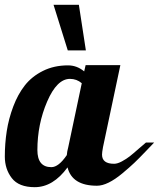

<svg xmlns="http://www.w3.org/2000/svg" viewBox="-38 -770 659 796"><path d="M317 -500H461L389 -160Q385 -138 385 -129Q385 -91 435 -91Q449 -91 467.5 -101Q486 -111 500 -122Q514 -133 536 -152.5Q558 -172 567 -179H601Q597 -175 567.5 -144Q538 -113 518.5 -94.5Q499 -76 469 -51Q439 -26 412.5 -13Q386 0 364 0Q261 0 242 -76Q182 6 106 6Q40 6 11 -31.5Q-18 -69 -18 -121Q-18 -175 -10 -226.5Q-2 -278 17 -328.5Q36 -379 65 -416Q94 -453 140 -476Q186 -499 244 -499Q281 -499 311 -474ZM252 -443Q198 -443 157.5 -349Q117 -255 117 -148Q117 -77 175 -77Q205 -77 239 -127Q240 -142 245 -160L301 -425Q280 -443 252 -443ZM243 -561 184 -750H289L318 -561Z"/></svg>

Font: Lobster 1.3
Style: Regular
Weight: 400
Designer: Pablo Impallari
Foundry: Pablo Impallari. www.impallari.com
Version: Version 1.003 2010